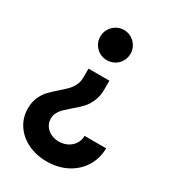

<svg xmlns="http://www.w3.org/2000/svg" viewBox="-180 -626 827 925"><g transform="rotate(30 233.5 -163.5)"><path d="M204.1 -77.1Q182.1 -58.1 169.9 -46.1Q157.7 -34.2 149.7 -18.8Q141.6 -3.4 141.6 14.6Q141.6 37.1 153.6 54.7Q165.5 72.3 185.5 82Q205.6 91.8 229.5 91.8Q255.9 91.8 277.3 80.8Q298.8 69.8 311.5 50.3Q324.2 30.8 324.2 5.9H444.3Q443.8 62.5 415.8 107.7Q387.7 152.8 338.4 178.5Q289.1 204.1 226.6 204.1Q168.9 204.1 122.3 181.6Q75.7 159.2 48.6 118.9Q21.5 78.6 21.5 27.3Q21.5 -7.8 33.4 -34.7Q45.4 -61.5 62.7 -80.1Q80.1 -98.6 108.4 -123Q131.8 -143.6 146 -158.2Q160.2 -172.9 169.4 -192.1Q178.7 -211.4 178.7 -235.4V-284.2H294.9V-236.3Q294.9 -197.8 282.2 -168.7Q269.5 -139.6 251 -120.1Q232.4 -100.6 204.1 -77.1ZM318.4 -447.3Q318.4 -423.8 307.1 -404.5Q295.9 -385.3 276.6 -374.3Q257.3 -363.3 234.4 -363.3Q211.4 -363.3 192.4 -374.3Q173.3 -385.3 161.9 -404.5Q150.4 -423.8 150.4 -447.3Q150.4 -470.2 161.9 -489.3Q173.3 -508.3 192.4 -519.8Q211.4 -531.2 234.4 -531.2Q257.3 -531.2 276.6 -519.8Q295.9 -508.3 307.1 -489.3Q318.4 -470.2 318.4 -447.3Z"/></g></svg>

Font: Reddit Sans Vanilla
Style: Bold
Weight: 700
Designer: Stephen Hutchings
Foundry: Reddit
Version: Version 1.013